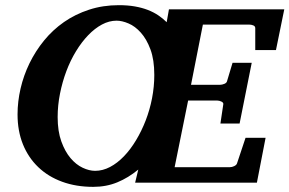

<svg xmlns="http://www.w3.org/2000/svg" viewBox="-20 -707 1120 743"><path d="M577.1 -417Q577.1 -475.6 562.3 -515.6Q547.4 -555.7 525.1 -580.6Q502.9 -605.5 477.5 -616.2Q452.1 -627 431.2 -627Q402.3 -627 374.5 -612.1Q346.7 -597.2 321.3 -570.8Q295.9 -544.4 274.2 -508.8Q252.4 -473.1 236.8 -431.6Q221.2 -390.1 212.2 -344.7Q203.1 -299.3 203.1 -253.9Q203.1 -199.2 217.3 -159.9Q231.4 -120.6 252.9 -95.2Q274.4 -69.8 299.8 -57.9Q325.2 -45.9 348.1 -45.9Q377.4 -45.9 405.8 -60.8Q434.1 -75.7 459.5 -102.1Q484.9 -128.4 506.3 -164.1Q527.8 -199.7 543.7 -240.7Q559.6 -281.7 568.4 -326.9Q577.1 -372.1 577.1 -417ZM1047.9 -513.2H967.8V-598.1Q967.8 -605.5 960.4 -608.6Q953.1 -611.8 944.8 -611.8H765.1L719.2 -378.9H832Q839.4 -378.9 848.4 -382.6Q857.4 -386.2 858.9 -394L879.9 -463.9H954.1L907.2 -229H833L844.2 -304.2Q844.7 -310.1 836.7 -314Q828.6 -317.9 820.8 -317.9H708L655.8 -60.1H870.1Q873.5 -60.1 877.7 -61Q881.8 -62 886 -64Q890.1 -65.9 893.1 -68.6Q896 -71.3 897 -74.2L930.2 -173.8H1007.8L974.1 0H502.9L515.1 -50.8Q476.6 -19 434.1 -1.5Q391.6 16.1 340.8 16.1Q274.4 16.1 220.5 -3.7Q166.5 -23.4 128.2 -60.1Q89.8 -96.7 68.8 -148.4Q47.9 -200.2 47.9 -264.2Q47.9 -314 59.6 -364.5Q71.3 -415 94.2 -462.2Q117.2 -509.3 150.6 -550.3Q184.1 -591.3 227.5 -621.6Q271 -651.9 324.5 -669.4Q377.9 -687 439.9 -687Q474.1 -687 502 -682.1Q529.8 -677.2 552.2 -668.5Q574.7 -659.7 592.8 -647.5Q610.8 -635.3 625 -621.1L633.8 -670.9H1080.1Z"/></svg>

Font: Charis SIL Phon
Style: Bold Italic
Weight: 700
Italic angle: -11°
Foundry: SIL International
Version: Version 5.000